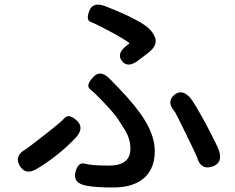

<svg xmlns="http://www.w3.org/2000/svg" viewBox="-20 -794 1040 851"><path d="M363 29Q303 18 314 -30Q326 -77 356 -68.5Q386 -60 463 -60Q558 -60 558 -135Q558 -179 533 -219Q517 -244 501 -269Q484 -294 436 -344Q399 -383 379 -399Q359 -415 392 -451Q424 -488 467 -444L504 -406Q584 -323 622 -261Q666 -189 666 -124Q666 -37 606 5Q559 37 480.5 37Q402 37 363 29ZM144 -46Q93 -15 67 -60Q42 -104 95 -133Q99 -135 173 -192.5Q247 -250 266.5 -271Q286 -292 321 -259Q356 -226 314 -182Q240 -104 144 -46ZM919 -55Q869 -40 853 -98Q851 -105 807 -195Q759 -293 756 -297Q716 -342 752 -373Q788 -403 826 -357Q841 -339 894 -242Q942 -151 950 -128Q970 -71 919 -55ZM594 -527Q546 -490 520 -524Q495 -558 544 -594L551 -599Q555 -602 551 -605Q522 -626 462.5 -657.5Q403 -689 381.5 -697Q360 -705 376 -746Q392 -788 448 -766Q564 -721 622 -682Q657 -658 668 -625Q679 -592 636 -559Z"/></svg>

Font: Resource Han Rounded CN Medium
Style: Regular
Weight: 500
Designer: Cyano Hao (round all glyphs); Ryoko NISHIZUKA 西塚涼子 (kana, bopomofo & ideographs); Paul D. Hunt (Latin, Greek & Cyrillic)
Foundry: Cyano Hao
Version: 0.990